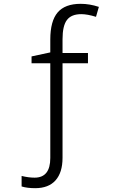

<svg xmlns="http://www.w3.org/2000/svg" viewBox="-20 -744 611 1004"><path d="M93 231V176Q129 185 161 185Q243 185 243 82V-413H145V-449L243 -470V-537Q243 -634 281.5 -679Q320 -724 402 -724Q449 -724 497 -708L482 -656Q437 -670 405 -670Q353 -670 330 -639.5Q307 -609 307 -539V-467H440V-413H307V81Q307 158 270.5 199Q234 240 164 240Q122 240 93 231Z"/></svg>

Font: OpenSansMMV
Style: Light
Weight: 300
Foundry: Ascender Corporation
Version: Version 4.001